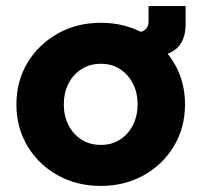

<svg xmlns="http://www.w3.org/2000/svg" viewBox="-20 -600 663 632"><path d="M312 12Q233 12 170 -23Q107 -58 70.5 -119Q34 -180 34 -256Q34 -333 70.5 -393.5Q107 -454 170 -489.5Q233 -525 312 -525Q391 -525 453.5 -489.5Q516 -454 552.5 -393.5Q589 -333 589 -256Q589 -180 552.5 -119Q516 -58 453 -23Q390 12 312 12ZM312 -123Q349 -123 376 -141Q403 -159 418 -189Q433 -219 433 -257Q433 -294 418 -324Q403 -354 376 -372Q349 -390 312 -390Q275 -390 247.5 -372Q220 -354 205 -324Q190 -294 190 -257Q190 -219 205 -189Q220 -159 247.5 -141Q275 -123 312 -123ZM399 -412V-495H437Q452 -495 460.5 -505Q469 -515 469 -528V-580H591V-520Q591 -465 559 -438.5Q527 -412 460 -412Z"/></svg>

Font: MuseoModerno Thin
Style: Bold
Weight: 700
Version: Version 1.003